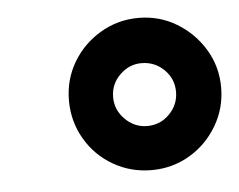

<svg xmlns="http://www.w3.org/2000/svg" viewBox="-34 -739 469 377"><g transform="rotate(-5 200.5 -550.0)"><path d="M251 -400Q210 -400 175.5 -420Q141 -440 121 -474.5Q101 -509 101 -550Q101 -591 121 -625Q141 -659 175.5 -679.5Q210 -700 251 -700Q292 -700 326 -679.5Q360 -659 380.5 -625Q401 -591 401 -550Q401 -509 380.5 -474.5Q360 -440 326 -420Q292 -400 251 -400ZM250 -487Q276 -487 294 -505.5Q312 -524 312 -549Q312 -575 293.5 -593Q275 -611 249 -611Q225 -611 206.5 -593Q188 -575 188 -549Q188 -524 206.5 -505.5Q225 -487 250 -487Z"/></g></svg>

Font: Archivo Condensed Black
Style: Italic
Weight: 900
Width: 3
Italic angle: -10°
Designer: Hector Gatti
Foundry: Omnibus-Type
Version: Version 2.001